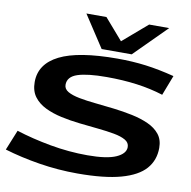

<svg xmlns="http://www.w3.org/2000/svg" viewBox="-104 -1042 1147 1151"><g transform="rotate(10 469.5 -467.0)"><path d="M908 -665 861 -543Q785 -567 700 -578.5Q615 -590 515 -590Q399 -590 339.5 -570.5Q280 -551 280 -502Q280 -476 306 -461Q332 -446 376.5 -437.5Q421 -429 476 -423.5Q531 -418 589.5 -411Q648 -404 703 -392.5Q758 -381 802.5 -361Q847 -341 873 -308.5Q899 -276 899 -226Q899 -151 853 -98.5Q807 -46 706.5 -18Q606 10 442 10Q324 10 209 -8.5Q94 -27 -5 -57L45 -180Q142 -149 255.5 -128.5Q369 -108 482 -108Q600 -108 656 -133Q712 -158 712 -198Q712 -225 686 -240Q660 -255 616 -263Q572 -271 517 -276.5Q462 -282 403.5 -288.5Q345 -295 290 -307Q235 -319 191 -340.5Q147 -362 121 -397Q95 -432 95 -486Q95 -596 208.5 -653Q322 -710 560 -710Q652 -710 733 -699.5Q814 -689 908 -665ZM833 -944 639 -750H456L329 -944H451L562 -816L711 -944Z"/></g></svg>

Font: Georama ExtraExtended SemiBold
Style: Italic
Weight: 600
Width: 8
Italic angle: -9°
Designer: Jean-Baptiste Levee
Foundry: Production Type
Version: Version 1.000